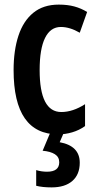

<svg xmlns="http://www.w3.org/2000/svg" viewBox="-20 -573 419 833"><path d="M233 10Q39 10 39 -269Q39 -354 60 -418Q81 -482 124.5 -517.5Q168 -553 235 -553Q273 -553 302.5 -545Q332 -537 358 -521L326 -431Q283 -456 244 -456Q199 -456 175.5 -408.5Q152 -361 152 -269Q152 -87 246 -87Q296 -87 349 -121V-26Q324 -8 293.5 1Q263 10 233 10ZM326 133Q326 184 294 212Q262 240 204 240Q164 240 137 233V165Q160 172 184 172Q237 172 237 131Q237 108 218 96Q199 84 165 81L199 0H258L239 44Q326 60 326 133Z"/></svg>

Font: Noto Sans Ethiopic ExtraCondensed SemiBold
Style: Regular
Weight: 600
Width: 2
Designer: Monotype Design Team
Foundry: Monotype Imaging Inc.
Version: Version 2.102; ttfautohint (v1.8.4.7-5d5b)